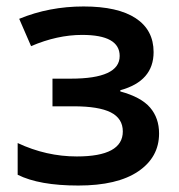

<svg xmlns="http://www.w3.org/2000/svg" viewBox="-20 -570 559 600"><path d="M220.2 -81.1Q363.8 -81.1 363.8 -159.2Q363.8 -199.7 326.2 -218.8Q288.6 -237.8 210 -237.8H144V-324.2H201.2Q354 -324.2 354 -395Q354 -460.9 236.8 -460.9Q158.7 -460.9 77.1 -425.8L40 -511.2Q133.8 -549.8 241.2 -549.8Q348.6 -549.8 404.3 -512.9Q460 -476.1 460 -407.2Q460 -316.4 356 -288.1V-284.2Q420.9 -266.6 449 -233.9Q477.1 -201.2 477.1 -152.8Q477.1 -78.6 411.9 -34.4Q346.7 9.8 224.6 9.8Q102.5 9.8 35.2 -23.9V-123Q124.5 -81.1 220.2 -81.1Z"/></svg>

Font: OpenSans-Semibold
Style: Regular
Weight: 600
Foundry: Ascender Corporation
Version: Version 1.10